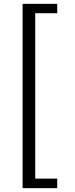

<svg xmlns="http://www.w3.org/2000/svg" viewBox="-20 -770 392 1003"><path d="M98 213V-750H279V-701H164V163H279V213Z"/></svg>

Font: Teachers
Style: Regular
Weight: 400
Designer: Alfredo Marco Pradil, Chank Diesel
Version: Version 1.001